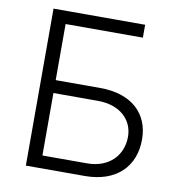

<svg xmlns="http://www.w3.org/2000/svg" viewBox="-81 -801 816 876"><g transform="rotate(10 326.5 -363.5)"><path d="M96.6 0H369.3C515.3 0 598 -83.8 598 -208.8C598 -329.9 514.6 -407.7 369.3 -407.7H163V-667.6H521V-727.3H96.6ZM163 -58.6V-348H369.3C471.9 -348 532.7 -288.4 532.7 -210.2C532.7 -125.7 473.4 -58.6 369.3 -58.6Z"/></g></svg>

Font: Karasuma Gothic
Style: Light
Weight: 300
Designer: Rasmus Andersson / Ryoko Nishizuka
Foundry: rsms
Version: Version 1.00